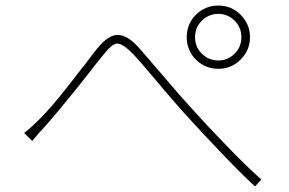

<svg xmlns="http://www.w3.org/2000/svg" viewBox="-20 -714 1040 692"><path d="M707 -521Q732 -496 767 -496Q801 -496 826 -521Q850 -545 850 -580Q850 -615 826 -639Q801 -664 767 -664Q732 -664 707 -639Q683 -615 683 -580Q683 -545 707 -521ZM686 -661Q720 -694 767 -694Q814 -694 847 -661Q881 -627 881 -580Q881 -533 847 -499Q814 -466 767 -466Q720 -466 686 -499Q653 -533 653 -580Q653 -627 686 -661ZM127 -289Q164 -326 231 -411L258 -446L272 -464L285 -480Q317 -523 331 -540Q367 -584 399 -588Q435 -591 477 -546Q492 -529 518 -499Q525 -490 542 -471L567 -442Q631 -366 671 -323L682 -311L695 -297Q710 -281 722 -267Q757 -230 786 -200Q867 -115 922 -67L899 -42Q845 -92 772 -169Q716 -227 648 -302Q626 -326 597 -360L571 -390L546 -420Q483 -495 459 -520Q422 -558 401 -557Q383 -555 353 -517Q344 -506 331 -490L319 -475L307 -459Q273 -416 253 -391Q185 -307 149 -266Q137 -253 120 -234Q115 -228 107 -219L101 -212L96 -206L67 -235Q87 -249 127 -289Z"/></svg>

Font: Noto Sans CJK TC Thin
Style: Regular
Weight: 250
Designer: Ryoko NISHIZUKA ???? (kana & ideographs); Paul D. Hunt (Latin, Greek & Cyrillic); Wenlong ZHANG ??? (bopomofo); Sandoll 
Foundry: Adobe Systems Incorporated
Version: Version 1.004 January 19, 2016